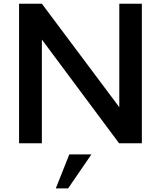

<svg xmlns="http://www.w3.org/2000/svg" viewBox="-20 -770 865 1032"><path d="M621.2 -750H742.5V0H620L205 -557.5V0H82.5V-750H205L621.2 -193.8ZM280 242.5 352.5 60H471.2L346.2 242.5Z"/></svg>

Font: Now Medium
Style: Regular
Weight: 500
Designer: Alfredo Marco Pradil
Foundry: Alfredo Marco Pradil
Version: Version 1.002;PS 001.002;hotconv 1.0.88;makeotf.lib2.5.64775